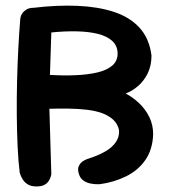

<svg xmlns="http://www.w3.org/2000/svg" viewBox="-20 -674 612 692"><path d="M111 -2Q93 -2 81 -9Q69 -16 62.5 -26.5Q56 -37 53.5 -44.5Q51 -52 51 -52Q46 -92 43.5 -145.5Q41 -199 40.5 -259Q40 -319 41.5 -380.5Q43 -442 46 -499.5Q49 -557 53 -605Q53 -605 54 -611.5Q55 -618 60 -625.5Q65 -633 75 -639.5Q85 -646 102 -646Q185 -656 258.5 -653Q332 -650 389.5 -631.5Q447 -613 482.5 -574.5Q518 -536 526 -474Q526 -437 512 -409Q498 -381 476.5 -363Q455 -345 433 -337Q458 -324 481 -302.5Q504 -281 518 -252.5Q532 -224 532 -190Q530 -135 504 -97.5Q478 -60 434.5 -38.5Q391 -17 339 -10Q339 -10 329.5 -10Q320 -10 306.5 -12.5Q293 -15 281 -23Q269 -31 264 -48Q259 -65 264 -75.5Q269 -86 277.5 -92Q286 -98 293.5 -100.5Q301 -103 301 -103Q335 -114 360 -128.5Q385 -143 398 -162.5Q411 -182 409 -205Q404 -228 387.5 -243Q371 -258 347 -266.5Q323 -275 292.5 -278.5Q262 -282 228 -282.5Q194 -283 158 -282L165 -46Q165 -46 163.5 -39.5Q162 -33 157 -24Q152 -15 141.5 -8.5Q131 -2 111 -2ZM160 -404Q209 -401 253.5 -403Q298 -405 331.5 -413Q365 -421 384.5 -437.5Q404 -454 404 -482Q403 -510 384 -527Q365 -544 332.5 -552Q300 -560 257 -561Q214 -562 165 -557Z"/></svg>

Font: Sour Gummy Medium
Style: Regular
Weight: 500
Designer: Stefie Justprince
Foundry: Eifetstype
Version: Version 1.000